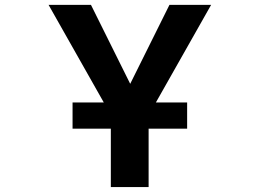

<svg xmlns="http://www.w3.org/2000/svg" viewBox="-20 -752 1040 774"><path d="M272.5 -233.4V-338.9H398.4L175.8 -732.4H346.7L504.9 -414.1L663.1 -732.4H831.1L608.4 -338.9H734.4V-233.4H579.1V2H426.8V-233.4Z"/></svg>

Font: Gen Shin Gothic Monospace Bold
Style: Bold
Weight: 700
Designer: [Source Han Sans]
Ryoko NISHIZUKA  (kana & ideographs); Paul D. Hunt (Latin, Greek & Cyrillic); Wenlong ZHANG  (bopomofo
Version: Version 1.002.20150607